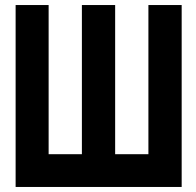

<svg xmlns="http://www.w3.org/2000/svg" viewBox="-20 -742 778 762"><path d="M701 0H42V-722H173V-130H305V-722H437V-130H569V-722H701Z"/></svg>

Font: PostBus
Style: Regular
Weight: 400
Designer: Peter Wiegel
Version: Version 1.001